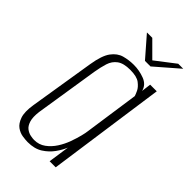

<svg xmlns="http://www.w3.org/2000/svg" viewBox="-203 -692 759 759"><g transform="rotate(45 177.0 -312.0)"><path d="M114 8Q103 8 85.5 5.5Q68 3 52.5 -8Q37 -19 28.5 -43.5Q20 -68 27 -112L71 -385Q80 -441 98.5 -466Q117 -491 142.5 -498Q168 -505 195 -505Q226 -505 255 -494Q284 -483 291 -455L296 -495H333L263 0H229L242 -89Q234 -69 218 -46.5Q202 -24 177 -8Q152 8 114 8ZM126 -16Q153 -16 173.5 -31Q194 -46 208.5 -68.5Q223 -91 232 -116Q241 -141 246 -161Q251 -181 252 -191L285 -420Q283 -427 276.5 -441Q270 -455 253 -468Q236 -481 199 -481Q162 -481 143 -467Q124 -453 116.5 -429Q109 -405 104 -375L62 -108Q58 -76 64 -57Q70 -38 81.5 -29.5Q93 -21 105.5 -18.5Q118 -16 126 -16ZM215 -547 141 -632H171L234 -569L316 -632H344L246 -547Z"/></g></svg>

Font: Alumni Sans ExtraLight
Style: Italic
Weight: 250
Italic angle: -8°
Version: Version 1.016